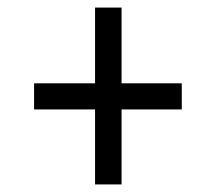

<svg xmlns="http://www.w3.org/2000/svg" viewBox="-20 -607 570 507"><path d="M231 -120H301V-318H460V-387H301V-587H231V-387H70V-318H231Z"/></svg>

Font: Noto Sans Mono Condensed
Style: Regular
Weight: 400
Width: 3
Designer: Monotype Design Team
Foundry: Monotype Imaging Inc.
Version: Version 2.014